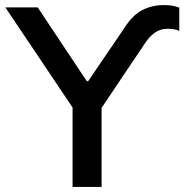

<svg xmlns="http://www.w3.org/2000/svg" viewBox="-20 -734 724 754"><path d="M265 0V-367L285 -282L1 -705H128L321 -415H326L469 -625Q500 -674 538 -694Q576 -714 624 -714Q643 -714 657 -711.5Q671 -709 684 -704V-613Q674 -617 663.5 -619Q653 -621 638 -621Q612 -621 591.5 -608Q571 -595 552 -568L360 -282L379 -367V0Z"/></svg>

Font: Nunito Sans 6pt SemiBold
Style: Regular
Weight: 600
Version: Version 3.101;gftools[0.9.27]